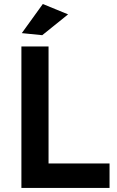

<svg xmlns="http://www.w3.org/2000/svg" viewBox="-20 -930 581 950"><path d="M191.9 -910.2 316.9 -858.9 189 -755.9 87.9 -766.1ZM85.9 -700.2H220.2V-121.1H522V0H85.9Z"/></svg>

Font: Montserrat-Arabic Medium
Style: Regular
Weight: 500
Designer: Mohamed Gaber
Foundry: Kief Type Foundry
Version: Version 5.008;PS 005.008;hotconv 1.0.88;makeotf.lib2.5.64775